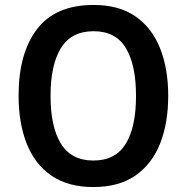

<svg xmlns="http://www.w3.org/2000/svg" viewBox="-20 -745 753 775"><path d="M659 -358Q659 -248 626 -165Q593 -82 526 -36Q459 10 357 10Q254 10 187 -36.5Q120 -83 87.5 -166Q55 -249 55 -359Q55 -530 129.5 -627.5Q204 -725 358 -725Q460 -725 526.5 -679Q593 -633 626 -550.5Q659 -468 659 -358ZM184 -358Q184 -233 226 -165Q268 -97 357 -97Q446 -97 487.5 -164.5Q529 -232 529 -358Q529 -483 488 -551Q447 -619 358 -619Q268 -619 226 -551Q184 -483 184 -358Z"/></svg>

Font: Noto Sans Telugu SemiCondensed SemiBold
Style: Regular
Weight: 600
Width: 4
Designer: Jelle Bosma - Monotype Design Team
Foundry: Monotype Imaging Inc.
Version: Version 2.005; ttfautohint (v1.8.4.7-5d5b)